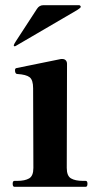

<svg xmlns="http://www.w3.org/2000/svg" viewBox="-20 -722 389 742"><path d="M36 0Q29 0 29 -12Q29 -23 36 -23H47Q76 -23 92.5 -32.5Q109 -42 109 -73L108 -381Q108 -413 94.5 -423.5Q81 -434 47 -436Q38 -436 38 -451Q38 -458 44 -459L216 -494H221Q229 -494 234 -489Q239 -484 239 -475L238 -73Q238 -42 254.5 -32.5Q271 -23 300 -23H311Q318 -23 318 -12Q318 0 311 0ZM278 -683Q290 -691 291 -693Q292 -694 292 -696Q292 -698 290 -700Q288 -702 285 -702H148Q132 -702 123 -688L41 -562Q34 -551 34 -549L33 -547Q33 -546 34 -544.5Q35 -543 37 -543L40 -544Z"/></svg>

Font: Shippori Mincho B1 ExtraBold
Style: Regular
Weight: 800
Designer: FONTDASU
Foundry: FONTDASU / Google Inc. / but / Adobe
Version: Version 3.110; ttfautohint (v1.8.3)